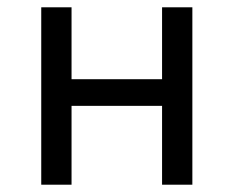

<svg xmlns="http://www.w3.org/2000/svg" viewBox="-20 -506 640 526"><path d="M93 0V-486H176V-289H424V-486H507V0H424V-216H176V0Z"/></svg>

Font: Source Code Variable
Style: Regular
Weight: 400
Monospace: yes
Designer: Paul D. Hunt, Teo Tuominen
Foundry: Adobe Systems Incorporated
Version: Version 1.010;hotconv 1.0.106;makeotfexe 2.5.65593